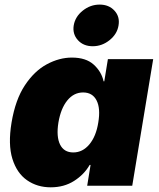

<svg xmlns="http://www.w3.org/2000/svg" viewBox="-20 -801 686 828"><path d="M198.7 6.8Q140.6 6.8 96.7 -23.7Q52.7 -54.2 33.4 -116.2Q14.2 -178.2 29.8 -272.5Q46.4 -371.6 87.4 -433.3Q128.4 -495.1 182.1 -523.9Q235.8 -552.7 290 -552.7Q350.6 -552.7 384 -522.5Q417.5 -492.2 426.8 -450.2H429.7L445.3 -545.9H640.6L550.3 0H356L370.6 -89.8H366.7Q342.8 -48.3 299.6 -20.8Q256.3 6.8 198.7 6.8ZM295.9 -143.6Q336.4 -143.6 365.5 -178.5Q394.5 -213.4 403.8 -272.5Q414.1 -333.5 396.5 -367.9Q378.9 -402.3 338.4 -402.3Q298.3 -402.3 270.3 -367.9Q242.2 -333.5 231.9 -272.5Q222.2 -211.9 239 -177.7Q255.9 -143.6 295.9 -143.6ZM379.9 -601.6Q339.8 -601.6 315.9 -627.9Q292 -654.3 297.9 -691.4Q304.2 -729 336.9 -755.1Q369.6 -781.2 409.7 -781.2Q449.7 -781.2 473.6 -755.1Q497.6 -729 491.2 -691.4Q485.4 -654.3 452.6 -627.9Q419.9 -601.6 379.9 -601.6Z"/></svg>

Font: Inter Black
Style: Italic
Weight: 900
Italic angle: -9.39999°
Designer: Rasmus Andersson
Foundry: rsms
Version: Version 4.000;git-a52131595